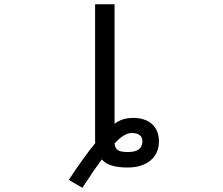

<svg xmlns="http://www.w3.org/2000/svg" viewBox="-20 -771 1040 896"><path d="M514.6 -101.6Q516.6 -80.1 529.3 -70.8Q542 -61.5 577.1 -61.5Q644.5 -61.5 644.5 -111.3Q644.5 -150.4 593.8 -150.4Q558.6 -149.4 514.6 -101.6ZM424.8 -103.5 423.8 -109.4Q423.8 -116.2 423.8 -119.1V-751H514.6V-193.4Q549.8 -220.7 601.6 -220.7Q658.2 -220.7 689.9 -191.4Q721.7 -162.1 721.7 -111.3Q721.7 -55.7 682.6 -22.5Q643.6 10.7 575.2 10.7Q485.4 10.7 455.1 -27.3Q420.9 18.6 364.3 105.5L300.8 68.4Q374 -42 424.8 -103.5Z"/></svg>

Font: GenEi Gothic M Regular
Style: Regular
Weight: 400
Designer: o_tamon (Modified); [Source Han Sans]
Ryoko NISHIZUKA  (kana & ideographs); Paul D. Hunt (Latin, Greek & Cyrillic); Wenl
Version: Version 1.1a;Original Version 1.004